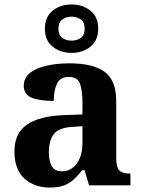

<svg xmlns="http://www.w3.org/2000/svg" viewBox="-20 -834 639 864"><path d="M202 10Q136 10 90.5 -30Q45 -70 45 -153Q45 -234 101 -273Q157 -312 269 -316L351 -319V-374Q351 -424 340.5 -456Q330 -488 289 -488Q251 -488 236.5 -457.5Q222 -427 222 -380Q155 -380 121 -395Q87 -410 87 -447Q87 -484 115 -506Q143 -528 190 -538.5Q237 -549 293 -549Q398 -549 450.5 -511Q503 -473 503 -379V-124Q503 -83 516 -68Q529 -53 563 -53H567V0H381L360 -69H351Q329 -42 309.5 -24.5Q290 -7 265 1.5Q240 10 202 10ZM257 -63Q300 -63 325.5 -98Q351 -133 351 -191V-266L306 -263Q246 -260 223 -231.5Q200 -203 200 -149Q200 -63 257 -63ZM302 -596Q252 -596 217 -624Q182 -652 182 -705Q182 -758 217 -786Q252 -814 302 -814Q352 -814 387 -786Q422 -758 422 -705Q422 -652 387 -624Q352 -596 302 -596ZM302 -651Q326 -651 343.5 -663.5Q361 -676 361 -705Q361 -734 343.5 -746.5Q326 -759 302 -759Q278 -759 260.5 -746.5Q243 -734 243 -705Q243 -676 260.5 -663.5Q278 -651 302 -651Z"/></svg>

Font: Noto Serif Tamil
Style: Bold Italic
Weight: 700
Italic angle: -12°
Designer: Indian Type Foundry, Tom Grace, and the Monotype Design Team
Foundry: Monotype Imaging Inc.
Version: Version 2.003; ttfautohint (v1.8.4.7-5d5b)